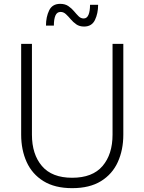

<svg xmlns="http://www.w3.org/2000/svg" viewBox="-20 -968 751 998"><path d="M417 -830Q393 -830 376.5 -841.5Q360 -853 347.5 -868Q335 -883 322.5 -894.5Q310 -906 295 -906Q276 -906 268 -887Q260 -868 260 -835H219Q219 -880 235.5 -914Q252 -948 293 -948Q318 -948 335 -936.5Q352 -925 364.5 -910Q377 -895 388.5 -883.5Q400 -872 415 -872Q432 -872 440 -891Q448 -910 448 -943H490Q490 -898 473.5 -864Q457 -830 417 -830ZM355 10Q265 10 206 -26.5Q147 -63 118.5 -126Q90 -189 90 -268V-740H146V-268Q146 -166 198 -105Q250 -44 355 -44Q461 -44 513 -105Q565 -166 565 -268V-740H621V-268Q621 -189 592.5 -126Q564 -63 505 -26.5Q446 10 355 10Z"/></svg>

Font: Be Vietnam Pro ExtraLight
Style: Regular
Weight: 200
Designer: Lam Bao, Tony Le, Vietanh Nguyen
Foundry: Yellow Type Foundry
Version: Version 1.002; ttfautohint (v1.8.3)